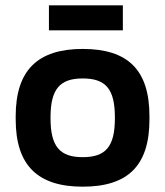

<svg xmlns="http://www.w3.org/2000/svg" viewBox="-20 -693 621 722"><path d="M39 -256V-244C39 -70 123 9 291 9C461 9 542 -70 542 -244V-256C542 -430 461 -509 291 -509C123 -509 39 -430 39 -256ZM164 -579H442V-673H164ZM170 -248V-252C170 -359 206 -398 291 -398C377 -398 412 -359 412 -252V-248C412 -141 377 -102 291 -102C206 -102 170 -141 170 -248Z"/></svg>

Font: LT Wave Alt Bold
Style: Regular
Weight: 700
Designer: Daniel Lyons
Version: Version 2.5 (Glyphs App)